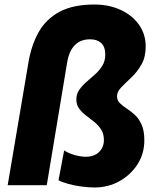

<svg xmlns="http://www.w3.org/2000/svg" viewBox="-20 -818 665 850"><path d="M399 12Q373 12 342 8Q311 4 283.5 -3.5Q256 -11 239 -20L264 -152Q284 -139 311 -131.5Q338 -124 360 -124Q397 -124 418.5 -145Q440 -166 440 -198Q440 -226 427.5 -245Q415 -264 397 -278.5Q379 -293 361 -306.5Q343 -320 330.5 -337Q318 -354 318 -378Q318 -402 331 -420.5Q344 -439 363 -455.5Q382 -472 401 -489Q420 -506 433 -527Q446 -548 446 -576Q446 -611 428 -627.5Q410 -644 379 -644Q294 -644 277 -540L187 2H14L105 -536Q118 -617 151 -675.5Q184 -734 244 -766Q304 -798 398 -798Q462 -798 513.5 -774.5Q565 -751 595 -709Q625 -667 625 -612Q625 -565 606 -532Q587 -499 561.5 -475Q536 -451 517 -431.5Q498 -412 498 -392Q498 -374 510.5 -361.5Q523 -349 541 -337.5Q559 -326 577 -309.5Q595 -293 607 -266Q619 -239 619 -197Q619 -138 589 -91Q559 -44 509 -16Q459 12 399 12Z"/></svg>

Font: Jost* Heavy
Style: Italic
Weight: 800
Italic angle: -10°
Version: Version 3.7